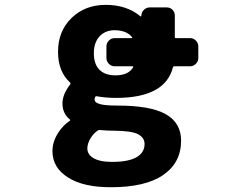

<svg xmlns="http://www.w3.org/2000/svg" viewBox="-20 -578 1040 806"><path d="M445.3 208Q329.1 208 265.6 167Q200.2 126 200.2 56.6Q200.2 15.6 225.6 -22.5Q246.1 -53.7 273.4 -71.3Q276.4 -74.2 273.4 -76.2Q242.2 -101.6 242.2 -143.6Q242.2 -182.6 275.4 -224.6Q277.3 -228.5 274.4 -231.4Q223.6 -277.3 223.6 -360.4Q223.6 -447.3 280.3 -502.4Q336.9 -557.6 423.8 -557.6Q511.7 -557.6 569.3 -509.8Q573.2 -506.8 573.2 -511.7V-512.7Q574.2 -527.3 584.5 -537.1Q594.7 -546.9 609.4 -546.9H679.7Q694.3 -546.9 704.1 -537.1Q713.9 -527.3 713.9 -512.7V-421.9Q713.9 -418 718.8 -418H778.3Q792 -418 802.2 -407.7Q812.5 -397.5 812.5 -382.8V-335Q812.5 -320.3 802.2 -310.1Q792 -299.8 778.3 -299.8H711.9Q707 -299.8 706.1 -295.9Q690.4 -233.4 633.8 -201.2Q573.2 -167 467.8 -167Q423.8 -167 386.7 -173.8Q382.8 -174.8 379.9 -171.9Q377 -165 377 -160.2Q377 -148.4 394.5 -142.6Q415 -134.8 472.7 -134.8Q612.3 -134.8 675.8 -98.6Q740.2 -62.5 740.2 12.7Q740.2 105.5 664.1 157.2Q589.8 208 445.3 208ZM398.4 -32.2Q394.5 -33.2 390.6 -30.3Q372.1 -17.6 360.4 2Q346.7 24.4 346.7 44.9Q346.7 70.3 371.1 85Q397.5 101.6 451.2 101.6Q520.5 101.6 554.7 81.1Q586.9 61.5 586.9 26.4Q586.9 0 559.6 -14.6Q530.3 -29.3 455.1 -29.3Q431.6 -29.3 398.4 -32.2ZM461.9 -451.2Q421.9 -451.2 397.9 -425.3Q374 -399.4 374 -354.5Q374 -308.6 397.5 -285.2Q420.9 -261.7 464.8 -261.7Q519.5 -261.7 539.1 -295.9Q539.1 -297.9 539.1 -298.8Q539.1 -299.8 536.1 -299.8H460.9Q447.3 -299.8 437 -310.1Q426.8 -320.3 426.8 -335V-382.8Q426.8 -397.5 437 -407.7Q447.3 -418 460.9 -418H532.2Q537.1 -418 534.2 -421.9Q512.7 -450.2 461.9 -451.2Z"/></svg>

Font: Rounded-L Mgen+ 1mn bold
Style: Bold
Weight: 700
Designer: [Source Han Sans]
Ryoko NISHIZUKA  (kana & ideographs); Paul D. Hunt (Latin, Greek & Cyrillic); Wenlong ZHANG  (bopomofo
Version: Version 1.059.20150602